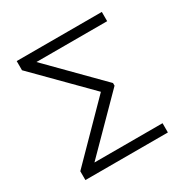

<svg xmlns="http://www.w3.org/2000/svg" viewBox="-163 -863 982 1006"><g transform="rotate(-30 327.5 -360.0)"><path d="M70 0H569V-56H157L449.5 -352V-368L157 -664H585V-720H70V-664.5L371.5 -360L70 -53.5Z"/></g></svg>

Font: Eudonet Light
Style: Regular
Weight: 300
Designer: Mikhail Sharanda
Foundry: Mikhail Sharanda
Version: Version 4.503;Glyphs 3.1.2 (3151)